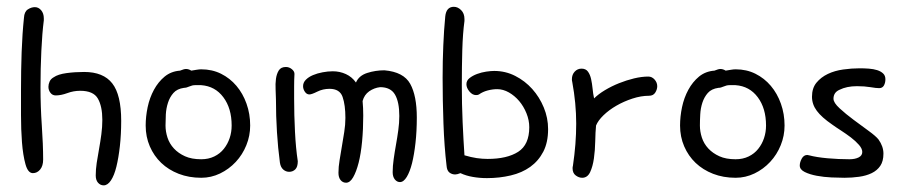

<svg xmlns="http://www.w3.org/2000/svg" viewBox="-20 -524 2667 567"><path d="M138.7 -295.9Q151.4 -304.7 176.3 -308.1Q201.2 -311.5 228.5 -311.5Q285.2 -311.5 311.5 -277.8Q337.9 -244.1 337.9 -167Q337.9 -127 334 -92.3Q330.1 -57.6 323.7 -31.7Q317.4 -5.9 307.6 8.8Q297.9 23.4 286.1 23.4Q276.4 23.4 269.5 15.6Q262.7 7.8 262.7 -5.9Q262.7 -23.4 265.6 -43Q268.6 -62.5 272.5 -84Q276.4 -105.5 279.3 -127.4Q282.2 -149.4 282.2 -169.9Q282.2 -210 269 -232.9Q255.9 -255.9 216.8 -255.9Q197.3 -255.9 178.7 -249Q160.2 -242.2 144.5 -242.2Q134.8 -242.2 128.9 -250Q123 -257.8 123 -267.6Q123 -275.4 126.5 -283.2Q129.9 -291 138.7 -295.9ZM109.4 -463.9Q104.5 -425.8 102.1 -374Q99.6 -322.3 99.6 -265.6Q99.6 -209 103.5 -152.8Q107.4 -96.7 107.4 -52.7Q107.4 -34.2 98.6 -23.4Q89.8 -12.7 77.1 -12.7Q62.5 -12.7 55.2 -39.1Q47.9 -65.4 44.9 -103.5Q42 -141.6 42 -184.1Q42 -226.6 42 -258.8Q42 -315.4 43.9 -370.1Q45.9 -424.8 50.8 -471.7Q51.8 -489.3 62 -496.1Q72.3 -502.9 83 -502.9Q93.8 -502.9 101.6 -493.7Q109.4 -484.4 109.4 -469.7Z M511.7 -315.4Q523.4 -320.3 529.3 -320.3Q537.1 -320.3 544.9 -315.4Q551.8 -316.4 560.1 -317.9Q568.4 -319.3 574.2 -319.3Q606.4 -319.3 632.8 -306.2Q659.2 -293 678.2 -270.5Q697.3 -248 708 -217.8Q718.8 -187.5 718.8 -153.3Q718.8 -123 707.5 -95.2Q696.3 -67.4 676.3 -45.9Q656.2 -24.4 629.9 -11.7Q603.5 1 574.2 1Q538.1 1 507.8 -10.7Q477.5 -22.5 456.1 -43Q434.6 -63.5 422.4 -91.8Q410.2 -120.1 410.2 -153.3Q410.2 -179.7 416 -207.5Q421.9 -235.4 434.6 -258.8Q447.3 -282.2 466.3 -297.9Q485.4 -313.5 511.7 -315.4ZM523.4 -264.6Q502.9 -261.7 492.2 -249.5Q481.4 -237.3 476.1 -220.7Q470.7 -204.1 469.7 -186Q468.8 -168 468.8 -153.3Q468.8 -135.7 474.6 -117.7Q480.5 -99.6 493.7 -85.4Q506.8 -71.3 526.4 -62.5Q545.9 -53.7 574.2 -53.7Q595.7 -53.7 612.8 -62Q629.9 -70.3 641.1 -84.5Q652.3 -98.6 658.2 -116.2Q664.1 -133.8 664.1 -153.3Q664.1 -204.1 639.6 -236.8Q615.2 -269.5 574.2 -272.5H555.7Q547.9 -272.5 539.1 -268.6Q530.3 -264.6 523.4 -264.6Z M1031.2 -280.3Q1040 -300.8 1064.5 -308.6Q1088.9 -316.4 1115.2 -316.4Q1171.9 -311.5 1191.4 -276.4Q1210.9 -241.2 1210.9 -176.8Q1210.9 -136.7 1207 -102.1Q1203.1 -67.4 1196.8 -42Q1190.4 -16.6 1181.2 -1.5Q1171.9 13.7 1161.1 13.7Q1152.3 13.7 1146 5.9Q1139.6 -2 1139.6 -15.6Q1139.6 -33.2 1142.6 -54.2Q1145.5 -75.2 1149.4 -96.7Q1153.3 -118.2 1156.2 -139.6Q1159.2 -161.1 1159.2 -181.6Q1159.2 -222.7 1146.5 -244.6Q1133.8 -266.6 1102.5 -266.6Q1085 -264.6 1070.3 -254.4Q1055.7 -244.1 1050.8 -225.6Q1051.8 -215.8 1052.2 -205.1Q1052.7 -194.3 1052.7 -182.6Q1052.7 -142.6 1049.3 -106.4Q1045.9 -70.3 1039.1 -43.5Q1032.2 -16.6 1022.9 -0.5Q1013.7 15.6 1002 15.6Q992.2 15.6 985.8 7.8Q979.5 0 979.5 -13.7Q979.5 -31.2 982.9 -51.3Q986.3 -71.3 989.7 -92.3Q993.2 -113.3 996.6 -134.3Q1000 -155.3 1000 -175.8Q1000 -213.9 991.7 -237.8Q983.4 -261.7 953.1 -261.7Q933.6 -261.7 917 -253.4Q900.4 -245.1 893.6 -245.1Q885.7 -245.1 880.4 -252.9Q875 -260.7 875 -269.5Q875 -280.3 883.3 -288.6Q891.6 -296.9 904.3 -302.2Q917 -307.6 932.6 -310.5Q948.2 -313.5 962.9 -313.5Q983.4 -313.5 1001.5 -305.2Q1019.5 -296.9 1031.2 -280.3ZM849.6 -305.7Q848.6 -288.1 848.6 -270Q848.6 -252 848.6 -233.4Q848.6 -183.6 851.1 -135.3Q853.5 -86.9 859.4 -47.9Q859.4 -31.2 852.1 -23.9Q844.7 -16.6 834 -16.6Q824.2 -16.6 816.4 -23.4Q808.6 -30.3 806.6 -43.9Q800.8 -86.9 797.9 -133.8Q794.9 -180.7 794.9 -230.5Q794.9 -243.2 793.9 -259.8Q793 -276.4 794.9 -291Q796.9 -305.7 803.2 -315.9Q809.6 -326.2 824.2 -326.2Q834 -326.2 841.8 -319.8Q849.6 -313.5 849.6 -305.7Z M1351.6 -461.9Q1346.7 -425.8 1345.2 -376Q1343.8 -326.2 1343.8 -272.5Q1343.8 -216.8 1346.2 -163.1Q1348.6 -109.4 1351.6 -65.4Q1371.1 -59.6 1387.7 -57.1Q1404.3 -54.7 1419.9 -54.7Q1477.5 -54.7 1510.3 -75.7Q1543 -96.7 1543 -148.4Q1543 -168.9 1534.7 -189.5Q1526.4 -210 1513.2 -225.6Q1500 -241.2 1482.9 -251Q1465.8 -260.7 1448.2 -260.7Q1434.6 -260.7 1419.9 -256.8Q1405.3 -252.9 1394.5 -245.1Q1391.6 -243.2 1385.7 -243.2Q1375 -243.2 1366.2 -253.9Q1357.4 -264.6 1357.4 -275.4Q1357.4 -286.1 1366.7 -293.5Q1376 -300.8 1389.2 -305.7Q1402.3 -310.5 1416 -312.5Q1429.7 -314.5 1439.5 -314.5Q1472.7 -314.5 1501.5 -299.8Q1530.3 -285.2 1551.8 -261.2Q1573.2 -237.3 1585.9 -206.5Q1598.6 -175.8 1598.6 -142.6Q1598.6 -103.5 1584.5 -76.2Q1570.3 -48.8 1545.9 -31.2Q1521.5 -13.7 1488.3 -5.9Q1455.1 2 1418 2Q1396.5 2 1376.5 -1.5Q1356.4 -4.9 1339.8 -12.7Q1330.1 -8.8 1324.2 -8.8Q1314.5 -8.8 1307.1 -14.6Q1299.8 -20.5 1298.8 -34.2Q1292 -91.8 1289.6 -159.2Q1287.1 -226.6 1287.1 -293.9Q1287.1 -343.8 1289.1 -389.6Q1291 -435.5 1294.9 -475.6Q1297.9 -503.9 1320.3 -503.9Q1332 -503.9 1341.8 -494.1Q1351.6 -484.4 1351.6 -467.8Z M1671.9 -34.2Q1676.8 -67.4 1679.2 -98.1Q1681.6 -128.9 1681.6 -159.2Q1681.6 -218.8 1669.9 -282.2Q1668.9 -285.2 1668.9 -290Q1668.9 -303.7 1677.2 -312.5Q1685.5 -321.3 1697.3 -321.3Q1710 -321.3 1716.3 -312.5Q1722.7 -303.7 1725.6 -290.5Q1728.5 -277.3 1730 -262.2Q1731.4 -247.1 1734.4 -233.4Q1747.1 -246.1 1766.6 -257.8Q1786.1 -269.5 1808.1 -278.3Q1830.1 -287.1 1852.5 -292.5Q1875 -297.9 1894.5 -297.9Q1905.3 -297.9 1913.1 -289.1Q1920.9 -280.3 1920.9 -269.5Q1920.9 -259.8 1915 -250.5Q1909.2 -241.2 1896.5 -241.2Q1873 -241.2 1847.7 -232.9Q1822.3 -224.6 1800.3 -211.9Q1778.3 -199.2 1762.2 -183.6Q1746.1 -168 1740.2 -153.3Q1738.3 -133.8 1737.8 -106.9Q1737.3 -80.1 1733.9 -56.2Q1730.5 -32.2 1722.7 -15.6Q1714.8 1 1699.2 1Q1689.5 1 1680.2 -5.9Q1670.9 -12.7 1670.9 -27.3Q1670.9 -31.2 1671.9 -34.2Z M2089.8 -315.4Q2101.6 -320.3 2107.4 -320.3Q2115.2 -320.3 2123 -315.4Q2129.9 -316.4 2138.2 -317.9Q2146.5 -319.3 2152.3 -319.3Q2184.6 -319.3 2210.9 -306.2Q2237.3 -293 2256.3 -270.5Q2275.4 -248 2286.1 -217.8Q2296.9 -187.5 2296.9 -153.3Q2296.9 -123 2285.6 -95.2Q2274.4 -67.4 2254.4 -45.9Q2234.4 -24.4 2208 -11.7Q2181.6 1 2152.3 1Q2116.2 1 2085.9 -10.7Q2055.7 -22.5 2034.2 -43Q2012.7 -63.5 2000.5 -91.8Q1988.3 -120.1 1988.3 -153.3Q1988.3 -179.7 1994.1 -207.5Q2000 -235.4 2012.7 -258.8Q2025.4 -282.2 2044.4 -297.9Q2063.5 -313.5 2089.8 -315.4ZM2101.6 -264.6Q2081.1 -261.7 2070.3 -249.5Q2059.6 -237.3 2054.2 -220.7Q2048.8 -204.1 2047.9 -186Q2046.9 -168 2046.9 -153.3Q2046.9 -135.7 2052.7 -117.7Q2058.6 -99.6 2071.8 -85.4Q2085 -71.3 2104.5 -62.5Q2124 -53.7 2152.3 -53.7Q2173.8 -53.7 2190.9 -62Q2208 -70.3 2219.2 -84.5Q2230.5 -98.6 2236.3 -116.2Q2242.2 -133.8 2242.2 -153.3Q2242.2 -204.1 2217.8 -236.8Q2193.4 -269.5 2152.3 -272.5H2133.8Q2126 -272.5 2117.2 -268.6Q2108.4 -264.6 2101.6 -264.6Z M2459 -258.8Q2441.4 -251 2441.4 -232.4Q2441.4 -220.7 2459.5 -204.1Q2477.5 -187.5 2500.5 -170.4Q2523.4 -153.3 2544.9 -137.7Q2566.4 -122.1 2574.2 -112.3Q2588.9 -91.8 2588.9 -70.3Q2588.9 -47.9 2579.6 -34.2Q2570.3 -20.5 2554.2 -12.7Q2538.1 -4.9 2517.1 -2Q2496.1 1 2473.6 1Q2458 1 2435.5 0Q2413.1 -1 2392.1 -4.9Q2371.1 -8.8 2356.4 -16.1Q2341.8 -23.4 2341.8 -35.2Q2341.8 -44.9 2347.7 -55.7Q2353.5 -66.4 2364.3 -66.4Q2365.2 -66.4 2366.2 -65.9Q2367.2 -65.4 2369.1 -65.4Q2390.6 -59.6 2423.8 -56.6Q2457 -53.7 2488.3 -53.7Q2504.9 -53.7 2515.6 -59.1Q2526.4 -64.5 2526.4 -75.2Q2526.4 -85 2516.6 -96.2Q2506.8 -107.4 2492.7 -118.2Q2478.5 -128.9 2463.4 -138.7Q2448.2 -148.4 2437.5 -156.2Q2406.2 -177.7 2392.1 -196.8Q2377.9 -215.8 2377.9 -238.3Q2377.9 -263.7 2391.1 -279.8Q2404.3 -295.9 2424.8 -305.7Q2445.3 -315.4 2470.2 -318.8Q2495.1 -322.3 2518.6 -322.3Q2532.2 -322.3 2545.9 -321.3Q2559.6 -320.3 2570.3 -316.9Q2581.1 -313.5 2587.9 -307.1Q2594.7 -300.8 2594.7 -290Q2594.7 -279.3 2590.3 -271.5Q2585.9 -263.7 2576.2 -263.7Q2567.4 -263.7 2550.3 -266.6Q2533.2 -269.5 2510.7 -269.5Q2480.5 -269.5 2459 -258.8Z"/></svg>

Font: Hi Melody
Style: Regular
Weight: 400
Designer: YoonDesign Inc.
Foundry: YoonDesign Inc.
Version: Version 3.00